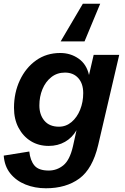

<svg xmlns="http://www.w3.org/2000/svg" viewBox="-35 -794 670 1029"><path d="M211 215Q152 215 102 195Q52 175 20.5 136Q-11 97 -15 40L122 18Q127 66 149.5 93Q172 120 226 120Q270 120 304.5 92Q339 64 356 -10L375 -96Q352 -56 313.5 -34Q275 -12 226 -12Q172 -12 130.5 -37.5Q89 -63 64.5 -109Q40 -155 40 -216Q40 -297 71.5 -364Q103 -431 158.5 -470.5Q214 -510 288 -510Q343 -510 386 -480Q429 -450 442 -392L467 -500H604L491 -16Q461 111 390 163Q319 215 211 215ZM281 -115Q319 -115 348.5 -140Q378 -165 394.5 -206Q411 -247 411 -295Q411 -346 384.5 -375.5Q358 -405 313 -405Q271 -405 240 -380.5Q209 -356 192.5 -316Q176 -276 176 -229Q176 -179 203 -147Q230 -115 281 -115ZM502 -774 418 -572H290L409 -774Z"/></svg>

Font: Work Sans SemiBold
Style: Italic
Weight: 600
Italic angle: -13°
Designer: Wei Huang
Foundry: Wei Huang
Version: Version 2.012; ttfautohint (v1.8.3)